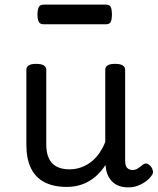

<svg xmlns="http://www.w3.org/2000/svg" viewBox="-20 -791 685 830"><path d="M269 17Q211 17 172 -3.5Q133 -24 113.5 -64.5Q94 -105 94 -166V-489Q94 -502 104.5 -508.5Q115 -515 136 -515Q158 -515 169 -508.5Q180 -502 180 -489V-166Q180 -131 191 -107Q202 -83 224.5 -71Q247 -59 280 -59Q308 -59 332 -68Q356 -77 375.5 -92.5Q395 -108 410 -130Q425 -152 435 -177V-489Q435 -502 445.5 -508.5Q456 -515 478 -515Q499 -515 510 -508.5Q521 -502 521 -489V-96Q521 -82 525 -73Q529 -64 536.5 -60Q544 -56 553 -56Q562 -56 569.5 -59.5Q577 -63 584.5 -69Q592 -75 599 -80Q607 -86 616.5 -83Q626 -80 634 -69Q639 -62 641 -52Q643 -42 636 -33Q626 -18 610 -6.5Q594 5 575 12Q556 19 536 19Q512 19 494.5 12.5Q477 6 465 -6Q453 -18 446 -34Q439 -50 437 -69L436 -78Q422 -56 404.5 -38.5Q387 -21 366 -8.5Q345 4 320.5 10.5Q296 17 269 17ZM169 -686Q152 -686 147 -698Q142 -710 142 -728Q142 -747 147 -759Q152 -771 169 -771H437Q455 -771 459.5 -759Q464 -747 464 -728Q464 -710 459.5 -698Q455 -686 437 -686Z"/></svg>

Font: Playwrite BR
Style: Regular
Weight: 400
Designer: Veronika Burian, José Scaglione
Foundry: TypeTogether
Version: Version 1.002